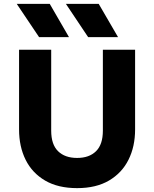

<svg xmlns="http://www.w3.org/2000/svg" viewBox="-20 -957 796 992"><path d="M378.5 15Q280 15 213.2 -24Q146.5 -63 112.5 -131.2Q78.5 -199.5 78.5 -288V-700H244.5V-282Q244.5 -210.5 280 -175.8Q315.5 -141 378.5 -141Q441 -141 476.2 -175.8Q511.5 -210.5 511.5 -282V-700H678V-288Q678 -200 644 -131.8Q610 -63.5 543.2 -24.2Q476.5 15 378.5 15ZM590 -765H435.5L320.5 -937H490ZM336.5 -765H182L66.5 -937H237Z"/></svg>

Font: Geologica Roman
Style: Bold
Weight: 700
Designer: Sindre Bremnes, Frode Helland
Foundry: Monokrom Skriftforlag AS
Version: Version 1.010;gftools[0.9.28]